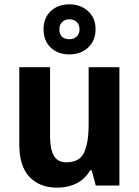

<svg xmlns="http://www.w3.org/2000/svg" viewBox="-20 -922 642 886"><path d="M531 -612V-66H422L403 -136H396Q372 -95 332.5 -75.5Q293 -56 245 -56Q163 -56 116 -105.5Q69 -155 69 -256V-612H211V-293Q211 -234 228.5 -203.5Q246 -173 286 -173Q347 -173 368 -218Q389 -263 389 -347V-612ZM300 -671Q247 -671 214 -702.5Q181 -734 181 -787Q181 -839 214 -870.5Q247 -902 300 -902Q352 -902 386.5 -870.5Q421 -839 421 -788Q421 -735 387 -703Q353 -671 300 -671ZM300 -741Q320 -741 333.5 -753Q347 -765 347 -787Q347 -808 334 -820.5Q321 -833 300 -833Q280 -833 267 -820.5Q254 -808 254 -787Q254 -765 265.5 -753Q277 -741 300 -741Z"/></svg>

Font: Noto Sans Malayalam UI SemiCondensed
Style: Bold
Weight: 700
Width: 4
Designer: Jelle Bosma - Monotype Design Team
Foundry: Monotype Imaging Inc.
Version: Version 2.104; ttfautohint (v1.8.4.7-5d5b)